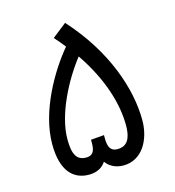

<svg xmlns="http://www.w3.org/2000/svg" viewBox="-103 -767 777 854"><g transform="rotate(-15 286.0 -340.0)"><path d="M203 0C243 0 268 -18 281 -39C295 -18 323 0 361 0C449 0 494 -85 494 -173C494 -317 431 -507 274 -680L208 -628C223 -611 238 -594 251 -577C176 -488 79 -325 79 -173C79 -50 131 0 203 0ZM312 -140V-153L251 -148V-135C251 -103 246 -77 210 -77C167 -77 150 -107 150 -177C150 -291 226 -434 294 -520C384 -388 418 -265 418 -170C418 -94 388 -77 354 -77C322 -77 312 -99 312 -140Z"/></g></svg>

Font: Noto Sans Math
Style: Regular
Weight: 400
Designer: Monotype Design Team, Delve Withrington, Jeff Kellem
Foundry: Monotype Imaging Inc., Delve Fonts LLC
Version: Version 3.000